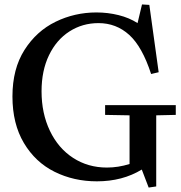

<svg xmlns="http://www.w3.org/2000/svg" viewBox="-20 -806 814 864"><path d="M414 -750Q465 -750 513.5 -738Q562 -726 599 -702L619 -786L652 -784L694 -481L660 -473Q620 -596 561.5 -649Q503 -702 423 -702Q351 -702 292.5 -664.5Q234 -627 200.5 -557.5Q167 -488 167 -395Q167 -296 204.5 -217.5Q242 -139 309 -95.5Q376 -52 461 -52Q512 -52 563 -68V-287L453 -289V-333H771V-289L683 -287V33L649 38L618 -43Q531 10 416 10Q312 10 225.5 -33Q139 -76 87.5 -162.5Q36 -249 36 -372Q36 -496 90 -581Q144 -666 230 -708Q316 -750 414 -750Z"/></svg>

Font: Minipax
Style: Bold
Weight: 500
Designer: Raphaël Ronot, Igor Stepanchenko (Cyrillic)
Foundry: steppetype
Version: Version 1.002